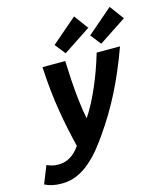

<svg xmlns="http://www.w3.org/2000/svg" viewBox="-227 -877 1003 1167"><g transform="rotate(-15 275.0 -293.0)"><path d="M17 188Q-17 188 -43.5 182Q-70 176 -90 165L-46 55Q-29 62 -13 66.5Q3 71 27 71Q68 71 102 50.5Q136 30 163 -10Q136 -117 114.5 -243.5Q93 -370 85 -526H228Q230 -473 234 -407Q238 -341 245.5 -275Q253 -209 264 -156Q290 -195 312 -237.5Q334 -280 354 -326Q374 -372 392 -422Q410 -472 426 -526H573Q545 -449 516.5 -382.5Q488 -316 458 -257Q428 -198 395.5 -144Q363 -90 326 -37Q299 3 267 42.5Q235 82 197 115Q159 148 114.5 168Q70 188 17 188ZM243 -571 191 -637 350 -774 416 -685ZM467 -571 415 -637 574 -774 640 -685Z"/></g></svg>

Font: Ubuntu Sans Mono
Style: Italic
Weight: 400
Italic angle: -13.5°
Monospace: yes
Designer: Dalton Maag Ltd
Foundry: Dalton Maag Ltd
Version: Version 1.006